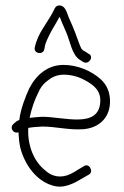

<svg xmlns="http://www.w3.org/2000/svg" viewBox="-20 -714 455 707"><path d="M30 -258C13 -243 30 -220 48 -227C49 -206 51 -187 55 -169C72 -105 115 -49 170 -32C215 -16 254 -40 288 -60L307 -71C327 -81 308 -116 289 -102L270 -91C260 -84 249 -78 239 -73C205 -57 171 -63 146 -87C108 -117 81 -173 84 -241V-243C100 -246 117 -247 136 -248C185 -248 231 -235 283 -238C341 -241 382 -277 385 -334C387 -373 373 -402 351 -422C317 -453 265 -475 214 -475C156 -475 114 -439 88 -389C74 -359 56 -313 51 -272C41 -269 37 -264 30 -258ZM89 -280C96 -314 108 -348 121 -373C128 -390 138 -403 149 -412C168 -428 186 -439 215 -439C242 -439 268 -432 292 -419C323 -402 353 -382 349 -336C341 -240 215 -284 135 -284C119 -283 104 -282 89 -280ZM108 -539C103 -516 139 -511 143 -532L145 -542C147 -557 158 -577 164 -590C175 -611 189 -632 199 -652C200 -651 201 -649 202 -647C209 -627 215 -617 223 -597C239 -561 244 -512 275 -493L288 -485C309 -475 327 -508 306 -516L294 -524C280 -530 279 -536 273 -550C263 -579 249 -615 237 -641C227 -660 224 -694 198 -694C192 -694 186 -691 182 -684C175 -669 168 -656 158 -641L139 -611C125 -589 114 -567 108 -539Z"/></svg>

Font: Stray Cat
Style: Cn
Weight: 400
Version: Version 1.0